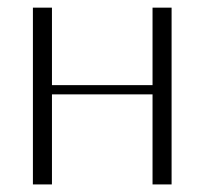

<svg xmlns="http://www.w3.org/2000/svg" viewBox="-20 -487 540 507"><path d="M66.9 -466.8H117.2V-262.2H382.8V-466.8H433.1V0H382.8V-237.8H117.2V0H66.9Z"/></svg>

Font: Resagokr
Style: Light
Weight: 300
Designer: gluk
Foundry: gluk
Version: Version 0.95